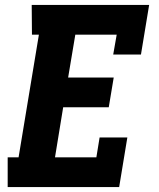

<svg xmlns="http://www.w3.org/2000/svg" viewBox="-20 -755 640 775"><path d="M11 0V-120H55L137 -615H109L108 -735H582L549 -535H437L451 -615H284L255 -442H439L419 -322H235L202 -120H369L382 -200H494L461 0Z"/></svg>

Font: Iosevka Etoile Heavy
Style: Italic
Weight: 900
Italic angle: -9°
Designer: Belleve Invis
Foundry: Belleve Invis
Version: Version 22.1.2; ttfautohint (v1.8.4)